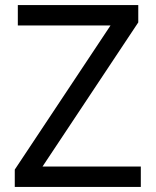

<svg xmlns="http://www.w3.org/2000/svg" viewBox="-20 -734 612 754"><path d="M533 0H38V-68L414 -634H50V-714H523V-646L147 -80H533Z"/></svg>

Font: Noto Sans Lydian
Style: Regular
Weight: 400
Designer: Monotype Design Team
Foundry: Monotype Imaging Inc.
Version: Version 2.002; ttfautohint (v1.8.4.7-5d5b)